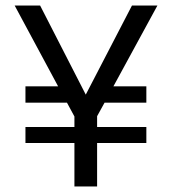

<svg xmlns="http://www.w3.org/2000/svg" viewBox="-20 -674 625 694"><path d="M509 -157H331V0H249V-157H72V-215H249V-253L222 -303H72V-362H190L33 -654H125L290 -332L457 -654H549L390 -362H509V-303H358L331 -254V-215H509Z"/></svg>

Font: Hind Kochi
Style: Regular
Weight: 400
Designer: Dhruvi Tolia
Foundry: Indian Type Foundry
Version: Version 0.702;PS 1.0;hotconv 1.0.81;makeotf.lib2.5.63406